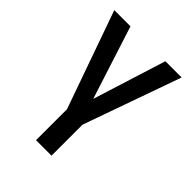

<svg xmlns="http://www.w3.org/2000/svg" viewBox="-206 -617 942 942"><g transform="rotate(45 264.5 -146.5)"><path d="M317.9 0V214.8H210.4V0L30.8 -507.8H143.1L265.6 -127L385.3 -507.8H498Z"/></g></svg>

Font: Giphurs Medium
Style: Regular
Weight: 500
Version: Version 0.920; ttfautohint (v1.8.4.7-5d5b)